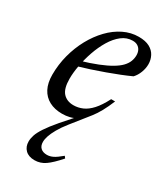

<svg xmlns="http://www.w3.org/2000/svg" viewBox="-181 -539 744 867"><g transform="rotate(30 191.0 -105.0)"><path d="M273.5 -53 201 38Q178 67 164.8 90.5Q151.5 114 145.8 131.5Q140 149 140 162.5Q140 183.5 151.8 194.2Q163.5 205 184.5 205Q199.5 205 215.2 197.5Q231 190 257 168L264.5 178Q228.5 219 203.2 236.5Q178 254 148 254Q117 254 100 237.2Q83 220.5 83 193.5Q83 177.5 89 159.5Q95 141.5 111.8 116Q128.5 90.5 160.5 53L220 -14.5L224.5 -9Q208 1 189.5 5.5Q171 10 150.5 10Q112 10 83.8 -5Q55.5 -20 40.2 -49.2Q25 -78.5 25 -121Q25 -174 38.2 -224.2Q51.5 -274.5 75.2 -318Q99 -361.5 130.8 -394.5Q162.5 -427.5 200.2 -446Q238 -464.5 278.5 -464.5Q313.5 -464.5 335.2 -452.8Q357 -441 367.2 -421.2Q377.5 -401.5 377.5 -378.5Q377.5 -357 369.2 -335.2Q361 -313.5 346.5 -298Q322.5 -287 293 -275.2Q263.5 -263.5 230.5 -251.5Q197.5 -239.5 163 -228.2Q128.5 -217 94.5 -207L96.5 -236Q148 -251 184.8 -265.8Q221.5 -280.5 246 -295Q270.5 -309.5 284.5 -324.2Q298.5 -339 304.5 -354.5Q310.5 -370 310.5 -386Q310.5 -401 305 -412Q299.5 -423 289.2 -429.2Q279 -435.5 263.5 -435.5Q233 -435.5 207.5 -415.8Q182 -396 162.2 -363.2Q142.5 -330.5 129 -291.5Q115.5 -252.5 108.5 -214Q101.5 -175.5 101.5 -145Q101.5 -93 121.5 -71Q141.5 -49 176 -49Q200 -49 222.8 -58.8Q245.5 -68.5 267.2 -92.2Q289 -116 310.5 -158H331Q317 -124 302.8 -98Q288.5 -72 273.5 -53Z"/></g></svg>

Font: Newsreader 36pt
Style: Italic
Weight: 400
Italic angle: -17°
Designer: Hugues Gentile
Foundry: Production Type
Version: Version 1.003